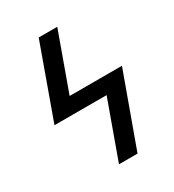

<svg xmlns="http://www.w3.org/2000/svg" viewBox="-178 -838 855 941"><g transform="rotate(-30 250.0 -367.5)"><path d="M217 0 334 -324H39L187 -735H292L175 -411H471L322 0Z"/></g></svg>

Font: Iosevka SS04 Semibold
Style: Italic
Weight: 600
Italic angle: -9°
Monospace: yes
Designer: Belleve Invis
Foundry: Belleve Invis
Version: Version 19.0.0; ttfautohint (v1.8.4)